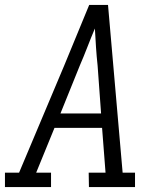

<svg xmlns="http://www.w3.org/2000/svg" viewBox="-33 -755 653 775"><path d="M173 0H-13V-58H44L226 -490L327 -735H403L462 -58H512V0H326L325 -58H393L379 -239H187L113 -58H173ZM375 -297 361 -490Q357 -527 354.5 -564.5Q352 -602 350 -640Q334 -602 319.5 -564.5Q305 -527 289 -490L211 -297Z"/></svg>

Font: Iosevka HT Light Extended
Style: Italic
Weight: 300
Width: 7
Italic angle: -9°
Monospace: yes
Designer: Belleve Invis
Foundry: Belleve Invis
Version: Version 32.3.0; ttfautohint (v1.8.4)